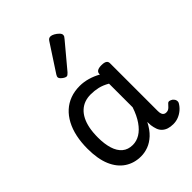

<svg xmlns="http://www.w3.org/2000/svg" viewBox="-240 -963 1103 1103"><g transform="rotate(-45 312.0 -411.0)"><path d="M250 17Q195 17 152.5 -11Q110 -39 86.5 -94Q63 -149 63 -232Q63 -284 72.5 -328.5Q82 -373 101 -408.5Q120 -444 147 -468.5Q174 -493 209 -506Q244 -519 287 -519Q319 -519 352 -509.5Q385 -500 415 -483V-487Q415 -501 426 -508Q437 -515 459 -515Q481 -515 491.5 -508.5Q502 -502 502 -488V-99Q502 -85 505.5 -76Q509 -67 515.5 -63Q522 -59 530 -59Q540 -59 546.5 -62Q553 -65 559.5 -71.5Q566 -78 575 -88Q581 -95 590 -93.5Q599 -92 609 -85Q619 -76 621.5 -65.5Q624 -55 619 -46Q608 -27 591.5 -13Q575 1 555 9Q535 17 513 17Q490 17 473 11.5Q456 6 443.5 -5.5Q431 -17 425 -33.5Q419 -50 416 -71Q416 -76 415.5 -83Q415 -90 415 -98Q393 -55 366 -30Q339 -5 309.5 6Q280 17 250 17ZM151 -235Q151 -183 163 -144Q175 -105 200 -84Q225 -63 263 -63Q294 -63 322 -80Q350 -97 374 -131.5Q398 -166 415 -217V-409Q384 -427 355.5 -433.5Q327 -440 297 -440Q270 -440 247.5 -432Q225 -424 207 -407.5Q189 -391 176.5 -366.5Q164 -342 157.5 -309.5Q151 -277 151 -235ZM273 -610Q262 -610 247 -622Q232 -634 232 -644Q232 -647 233 -650Q234 -653 238 -660L345 -824Q350 -832 355.5 -835.5Q361 -839 369 -839Q379 -839 392.5 -831.5Q406 -824 416.5 -813.5Q427 -803 427 -794Q427 -787 424.5 -782.5Q422 -778 415 -770L292 -623Q280 -610 273 -610Z"/></g></svg>

Font: Playwrite IT Trad
Style: Regular
Weight: 400
Designer: Veronika Burian, José Scaglione
Foundry: TypeTogether
Version: Version 1.002